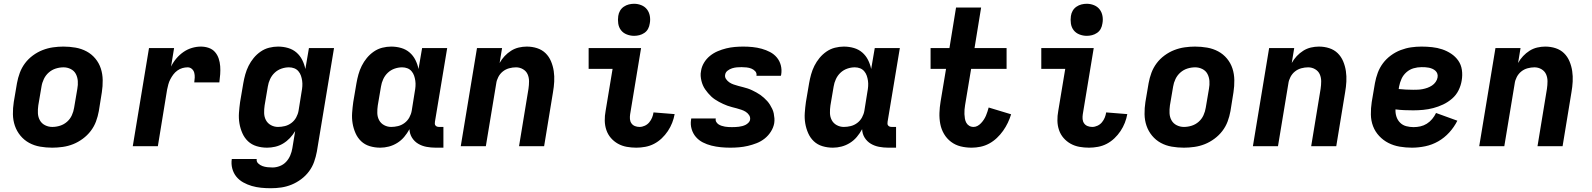

<svg xmlns="http://www.w3.org/2000/svg" viewBox="-20 -775 8440 1018"><path d="M257 8Q224 8 192.5 2.5Q161 -3 134.5 -17.5Q108 -32 88.5 -55.5Q69 -79 59 -108Q49 -137 48.5 -169.5Q48 -202 53 -234L70 -334Q75 -362 85 -389Q95 -416 112.5 -439.5Q130 -463 154.5 -481Q179 -499 206 -509.5Q233 -520 261 -524Q289 -528 316 -528Q349 -528 380.5 -522.5Q412 -517 439 -502.5Q466 -488 485.5 -464.5Q505 -441 514.5 -412Q524 -383 524.5 -350.5Q525 -318 520 -286L504 -186Q499 -158 489 -131Q479 -104 461 -80.5Q443 -57 418.5 -39Q394 -21 367.5 -10.5Q341 0 312.5 4Q284 8 257 8ZM257 -102Q278 -102 298.5 -108.5Q319 -115 335.5 -129.5Q352 -144 361 -164Q370 -184 373 -204L390 -304Q394 -325 392.5 -345.5Q391 -366 382 -383Q373 -400 355 -409Q337 -418 317 -418Q296 -418 275.5 -411.5Q255 -405 238.5 -390.5Q222 -376 212.5 -356Q203 -336 200 -316L183 -216Q180 -195 181 -174.5Q182 -154 191.5 -137Q201 -120 219 -111Q237 -102 257 -102Z M684 0 770 -520H903L887 -422Q898 -445 915 -465Q932 -485 953 -499.5Q974 -514 998 -521Q1022 -528 1045 -528Q1067 -528 1087 -521Q1107 -514 1120 -499Q1133 -484 1139.5 -464.5Q1146 -445 1147.5 -424Q1149 -403 1147.5 -381.5Q1146 -360 1143 -338H1010Q1012 -351 1012.5 -364Q1013 -377 1010 -389Q1007 -401 997.5 -409.5Q988 -418 975 -418Q961 -418 947 -414Q933 -410 920.5 -401Q908 -392 899 -380Q890 -368 883 -354.5Q876 -341 872.5 -327.5Q869 -314 866 -300L817 0Z M1416 223Q1390 223 1364.5 220.5Q1339 218 1315 211Q1291 204 1269.5 192Q1248 180 1233 161.5Q1218 143 1211.5 118.5Q1205 94 1209 68H1341Q1339 82 1349 91.5Q1359 101 1371.5 105.5Q1384 110 1397.5 111.5Q1411 113 1425 113Q1444 113 1463.5 105.5Q1483 98 1497 83Q1511 68 1519 49Q1527 30 1530 11L1545 -80Q1533 -60 1517 -43Q1501 -26 1481 -14Q1461 -2 1439 3Q1417 8 1396 8Q1367 8 1340.5 0Q1314 -8 1295 -26Q1276 -44 1265 -69Q1254 -94 1249.5 -121Q1245 -148 1247 -176.5Q1249 -205 1253 -234L1270 -334Q1274 -357 1280.5 -380.5Q1287 -404 1298 -426Q1309 -448 1325 -467.5Q1341 -487 1362 -501.5Q1383 -516 1407 -522Q1431 -528 1454 -528Q1482 -528 1507.5 -520.5Q1533 -513 1552 -496.5Q1571 -480 1582.5 -457Q1594 -434 1599 -409L1618 -520H1751L1660 29Q1655 56 1645.5 83Q1636 110 1618.5 133.5Q1601 157 1577 175Q1553 193 1526 204Q1499 215 1471.5 219Q1444 223 1416 223ZM1454 -102Q1472 -102 1490.5 -106.5Q1509 -111 1525 -123Q1541 -135 1550.5 -152.5Q1560 -170 1563 -188L1579 -288Q1582 -303 1583 -318Q1584 -333 1582 -347Q1580 -361 1575.5 -374Q1571 -387 1562 -397.5Q1553 -408 1540 -413Q1527 -418 1512 -418Q1492 -418 1472 -411Q1452 -404 1436.5 -389.5Q1421 -375 1412 -355.5Q1403 -336 1400 -316L1383 -216Q1380 -196 1380.5 -175.5Q1381 -155 1390 -138Q1399 -121 1416.5 -111.5Q1434 -102 1454 -102Z M1996 8Q1967 8 1940.5 0Q1914 -8 1895 -26Q1876 -44 1865 -69Q1854 -94 1849.5 -121Q1845 -148 1847 -176.5Q1849 -205 1853 -234L1870 -334Q1874 -357 1880.5 -380.5Q1887 -404 1898 -426Q1909 -448 1925 -467.5Q1941 -487 1962 -501.5Q1983 -516 2007 -522Q2031 -528 2054 -528Q2082 -528 2107.5 -520.5Q2133 -513 2152 -496.5Q2171 -480 2182.5 -457Q2194 -434 2199 -409L2218 -520H2351L2286 -129Q2285 -123 2285.5 -118Q2286 -113 2289.5 -109Q2293 -105 2298 -103.5Q2303 -102 2309 -102H2331V8H2290Q2265 8 2241 3.5Q2217 -1 2197 -13Q2177 -25 2164.5 -45Q2152 -65 2151 -90Q2139 -68 2123 -49Q2107 -30 2086 -17Q2065 -4 2042 2Q2019 8 1996 8ZM2054 -102Q2072 -102 2090.5 -106.5Q2109 -111 2125 -123Q2141 -135 2150.5 -152.5Q2160 -170 2163 -188L2179 -288Q2182 -303 2183 -318Q2184 -333 2182 -347Q2180 -361 2175.5 -374Q2171 -387 2162 -397.5Q2153 -408 2140 -413Q2127 -418 2112 -418Q2092 -418 2072 -411Q2052 -404 2036.5 -389.5Q2021 -375 2012 -355.5Q2003 -336 2000 -316L1983 -216Q1980 -196 1980.5 -175.5Q1981 -155 1990 -138Q1999 -121 2016.5 -111.5Q2034 -102 2054 -102Z M2423 0 2509 -520H2642L2629 -441Q2640 -461 2655.5 -477.5Q2671 -494 2690 -506Q2709 -518 2730.5 -523Q2752 -528 2773 -528Q2802 -528 2828 -519.5Q2854 -511 2872.5 -493Q2891 -475 2901.5 -450Q2912 -425 2916 -398Q2920 -371 2918.5 -342.5Q2917 -314 2912 -286L2865 0H2732L2782 -304Q2785 -324 2785 -344Q2785 -364 2777.5 -381Q2770 -398 2753 -408Q2736 -418 2716 -418Q2698 -418 2679.5 -413Q2661 -408 2646 -396Q2631 -384 2622 -366.5Q2613 -349 2611 -332L2556 0Z M3354 8Q3328 8 3303 3.5Q3278 -1 3256.5 -13Q3235 -25 3219 -43.5Q3203 -62 3195 -85.5Q3187 -109 3186.5 -135Q3186 -161 3191 -187L3228 -410H3101V-520H3379L3321 -169Q3319 -156 3320 -143.5Q3321 -131 3328 -121Q3335 -111 3346.5 -106.5Q3358 -102 3371 -102Q3385 -102 3399 -108.5Q3413 -115 3422.5 -126.5Q3432 -138 3437.5 -151.5Q3443 -165 3445 -179L3557 -170Q3553 -147 3544 -124Q3535 -101 3521 -80Q3507 -59 3488.5 -41.5Q3470 -24 3448 -12.5Q3426 -1 3401.5 3.5Q3377 8 3354 8ZM3342 -585Q3322 -585 3303 -592.5Q3284 -600 3272.5 -615Q3261 -630 3258 -650Q3255 -670 3258 -690Q3260 -705 3267.5 -718Q3275 -731 3287.5 -739.5Q3300 -748 3314 -751.5Q3328 -755 3342 -755Q3362 -755 3380.5 -747.5Q3399 -740 3410.5 -725Q3422 -710 3425.5 -690Q3429 -670 3425 -650Q3423 -635 3416 -622Q3409 -609 3396.5 -600.5Q3384 -592 3370 -588.5Q3356 -585 3342 -585Z M3852 8Q3826 8 3801 5.5Q3776 3 3752 -3Q3728 -9 3706.5 -20Q3685 -31 3669.5 -49Q3654 -67 3647 -91Q3640 -115 3644 -140L3645 -147H3775V-146Q3773 -136 3778 -128Q3783 -120 3790 -115.5Q3797 -111 3806 -108Q3815 -105 3824 -103.5Q3833 -102 3842 -101.5Q3851 -101 3861 -101Q3870 -101 3879.5 -101.5Q3889 -102 3897.5 -103Q3906 -104 3915.5 -106.5Q3925 -109 3933 -113Q3941 -117 3948.5 -124.5Q3956 -132 3957 -141Q3959 -154 3951.5 -165Q3944 -176 3933.5 -182.5Q3923 -189 3911 -193Q3899 -197 3886.5 -200.5Q3874 -204 3861.5 -207Q3849 -210 3837 -214.5Q3825 -219 3814 -224Q3803 -229 3792 -235Q3781 -241 3770.5 -248Q3760 -255 3751 -263.5Q3742 -272 3734 -281.5Q3726 -291 3719 -301Q3712 -311 3707 -322.5Q3702 -334 3699 -346.5Q3696 -359 3695 -372Q3694 -385 3697 -399Q3700 -421 3712.5 -442Q3725 -463 3744 -478.5Q3763 -494 3785.5 -503.5Q3808 -513 3830.5 -518.5Q3853 -524 3876 -526Q3899 -528 3921 -528Q3946 -528 3970.5 -525.5Q3995 -523 4018.5 -516.5Q4042 -510 4063 -499Q4084 -488 4099 -470Q4114 -452 4120 -428.5Q4126 -405 4122 -380L4120 -373H3990L3991 -374Q3993 -388 3984 -397.5Q3975 -407 3963.5 -411.5Q3952 -416 3938.5 -417.5Q3925 -419 3912 -419Q3900 -419 3887.5 -418Q3875 -417 3862 -413Q3849 -409 3838 -400.5Q3827 -392 3825 -380Q3822 -367 3829.5 -356Q3837 -345 3847.5 -338Q3858 -331 3870 -327Q3882 -323 3894.5 -319.5Q3907 -316 3919.5 -313Q3932 -310 3944 -306Q3956 -302 3967.5 -296.5Q3979 -291 3990 -285Q4001 -279 4011 -272Q4021 -265 4030.5 -256.5Q4040 -248 4048 -239Q4056 -230 4062.5 -219.5Q4069 -209 4074.5 -197.5Q4080 -186 4082.5 -173.5Q4085 -161 4086 -148Q4087 -135 4085 -122Q4081 -99 4067.5 -77.5Q4054 -56 4034.5 -40.5Q4015 -25 3992 -16Q3969 -7 3945.5 -1.5Q3922 4 3898.5 6Q3875 8 3852 8Z M4396 8Q4367 8 4340.5 0Q4314 -8 4295 -26Q4276 -44 4265 -69Q4254 -94 4249.5 -121Q4245 -148 4247 -176.5Q4249 -205 4253 -234L4270 -334Q4274 -357 4280.5 -380.5Q4287 -404 4298 -426Q4309 -448 4325 -467.5Q4341 -487 4362 -501.5Q4383 -516 4407 -522Q4431 -528 4454 -528Q4482 -528 4507.5 -520.5Q4533 -513 4552 -496.5Q4571 -480 4582.5 -457Q4594 -434 4599 -409L4618 -520H4751L4686 -129Q4685 -123 4685.5 -118Q4686 -113 4689.5 -109Q4693 -105 4698 -103.5Q4703 -102 4709 -102H4731V8H4690Q4665 8 4641 3.5Q4617 -1 4597 -13Q4577 -25 4564.5 -45Q4552 -65 4551 -90Q4539 -68 4523 -49Q4507 -30 4486 -17Q4465 -4 4442 2Q4419 8 4396 8ZM4454 -102Q4472 -102 4490.5 -106.5Q4509 -111 4525 -123Q4541 -135 4550.5 -152.5Q4560 -170 4563 -188L4579 -288Q4582 -303 4583 -318Q4584 -333 4582 -347Q4580 -361 4575.5 -374Q4571 -387 4562 -397.5Q4553 -408 4540 -413Q4527 -418 4512 -418Q4492 -418 4472 -411Q4452 -404 4436.5 -389.5Q4421 -375 4412 -355.5Q4403 -336 4400 -316L4383 -216Q4380 -196 4380.5 -175.5Q4381 -155 4390 -138Q4399 -121 4416.5 -111.5Q4434 -102 4454 -102Z M5132 8Q5101 8 5073 1Q5045 -6 5022.5 -23Q5000 -40 4985.5 -64.5Q4971 -89 4965.5 -117.5Q4960 -146 4961 -176Q4962 -206 4967 -236L4996 -410H4914V-520H5014L5049 -735H5182L5147 -520H5317V-410H5129L5097 -218Q5095 -206 5094 -194Q5093 -182 5093.5 -170Q5094 -158 5096 -146Q5098 -134 5103.5 -124Q5109 -114 5119 -108Q5129 -102 5142 -102Q5153 -102 5163 -107.5Q5173 -113 5181.5 -122Q5190 -131 5196.5 -141Q5203 -151 5207.5 -161.5Q5212 -172 5215.5 -183Q5219 -194 5222 -205L5341 -169Q5334 -146 5323.5 -124Q5313 -102 5298.5 -81.5Q5284 -61 5265.5 -43.5Q5247 -26 5225 -14Q5203 -2 5179 3Q5155 8 5132 8Z M5754 8Q5728 8 5703 3.5Q5678 -1 5656.5 -13Q5635 -25 5619 -43.5Q5603 -62 5595 -85.5Q5587 -109 5586.5 -135Q5586 -161 5591 -187L5628 -410H5501V-520H5779L5721 -169Q5719 -156 5720 -143.5Q5721 -131 5728 -121Q5735 -111 5746.5 -106.5Q5758 -102 5771 -102Q5785 -102 5799 -108.5Q5813 -115 5822.5 -126.5Q5832 -138 5837.5 -151.5Q5843 -165 5845 -179L5957 -170Q5953 -147 5944 -124Q5935 -101 5921 -80Q5907 -59 5888.5 -41.5Q5870 -24 5848 -12.5Q5826 -1 5801.5 3.5Q5777 8 5754 8ZM5742 -585Q5722 -585 5703 -592.5Q5684 -600 5672.5 -615Q5661 -630 5658 -650Q5655 -670 5658 -690Q5660 -705 5667.5 -718Q5675 -731 5687.5 -739.5Q5700 -748 5714 -751.5Q5728 -755 5742 -755Q5762 -755 5780.5 -747.5Q5799 -740 5810.5 -725Q5822 -710 5825.5 -690Q5829 -670 5825 -650Q5823 -635 5816 -622Q5809 -609 5796.5 -600.5Q5784 -592 5770 -588.5Q5756 -585 5742 -585Z M6257 8Q6224 8 6192.5 2.5Q6161 -3 6134.5 -17.5Q6108 -32 6088.5 -55.5Q6069 -79 6059 -108Q6049 -137 6048.5 -169.5Q6048 -202 6053 -234L6070 -334Q6075 -362 6085 -389Q6095 -416 6112.5 -439.5Q6130 -463 6154.5 -481Q6179 -499 6206 -509.5Q6233 -520 6261 -524Q6289 -528 6316 -528Q6349 -528 6380.5 -522.5Q6412 -517 6439 -502.5Q6466 -488 6485.5 -464.5Q6505 -441 6514.5 -412Q6524 -383 6524.5 -350.5Q6525 -318 6520 -286L6504 -186Q6499 -158 6489 -131Q6479 -104 6461 -80.5Q6443 -57 6418.5 -39Q6394 -21 6367.5 -10.5Q6341 0 6312.5 4Q6284 8 6257 8ZM6257 -102Q6278 -102 6298.5 -108.5Q6319 -115 6335.5 -129.5Q6352 -144 6361 -164Q6370 -184 6373 -204L6390 -304Q6394 -325 6392.5 -345.5Q6391 -366 6382 -383Q6373 -400 6355 -409Q6337 -418 6317 -418Q6296 -418 6275.5 -411.5Q6255 -405 6238.5 -390.5Q6222 -376 6212.5 -356Q6203 -336 6200 -316L6183 -216Q6180 -195 6181 -174.5Q6182 -154 6191.5 -137Q6201 -120 6219 -111Q6237 -102 6257 -102Z M6623 0 6709 -520H6842L6829 -441Q6840 -461 6855.5 -477.5Q6871 -494 6890 -506Q6909 -518 6930.5 -523Q6952 -528 6973 -528Q7002 -528 7028 -519.5Q7054 -511 7072.5 -493Q7091 -475 7101.5 -450Q7112 -425 7116 -398Q7120 -371 7118.5 -342.5Q7117 -314 7112 -286L7065 0H6932L6982 -304Q6985 -324 6985 -344Q6985 -364 6977.5 -381Q6970 -398 6953 -408Q6936 -418 6916 -418Q6898 -418 6879.5 -413Q6861 -408 6846 -396Q6831 -384 6822 -366.5Q6813 -349 6811 -332L6756 0Z M7466 8Q7433 8 7401 2.5Q7369 -3 7341.5 -17Q7314 -31 7292.5 -54Q7271 -77 7260 -106Q7249 -135 7248.5 -168Q7248 -201 7253 -234L7270 -334Q7275 -362 7285 -389Q7295 -416 7312.5 -439.5Q7330 -463 7354.5 -481Q7379 -499 7406.5 -509.5Q7434 -520 7461.5 -524Q7489 -528 7517 -528Q7545 -528 7573 -525Q7601 -522 7626.5 -513.5Q7652 -505 7674.5 -490Q7697 -475 7712 -453.5Q7727 -432 7731 -404.5Q7735 -377 7730 -348Q7726 -322 7713.5 -296.5Q7701 -271 7679 -252Q7657 -233 7631.5 -221Q7606 -209 7579.5 -202Q7553 -195 7526 -192.5Q7499 -190 7473 -190Q7449 -190 7425.5 -191Q7402 -192 7379 -195Q7378 -175 7384 -156.5Q7390 -138 7403.5 -124.5Q7417 -111 7436 -106Q7455 -101 7475 -101Q7493 -101 7511 -105Q7529 -109 7545 -119Q7561 -129 7573.5 -144Q7586 -159 7594 -176L7707 -135Q7690 -101 7664 -72.5Q7638 -44 7605.5 -25.5Q7573 -7 7537 0.5Q7501 8 7466 8ZM7473 -299Q7485 -299 7497.5 -299.5Q7510 -300 7523 -302.5Q7536 -305 7548.5 -309.5Q7561 -314 7572.5 -321.5Q7584 -329 7592 -340.5Q7600 -352 7602 -364Q7604 -375 7601 -384Q7598 -393 7591 -399.5Q7584 -406 7575 -410Q7566 -414 7556.5 -416Q7547 -418 7537 -418.5Q7527 -419 7517 -419Q7496 -419 7475 -413Q7454 -407 7437 -392Q7420 -377 7411 -357Q7402 -337 7398 -316L7396 -303Q7416 -301 7434.5 -300Q7453 -299 7473 -299Z M7823 0 7909 -520H8042L8029 -441Q8040 -461 8055.5 -477.5Q8071 -494 8090 -506Q8109 -518 8130.5 -523Q8152 -528 8173 -528Q8202 -528 8228 -519.5Q8254 -511 8272.5 -493Q8291 -475 8301.5 -450Q8312 -425 8316 -398Q8320 -371 8318.5 -342.5Q8317 -314 8312 -286L8265 0H8132L8182 -304Q8185 -324 8185 -344Q8185 -364 8177.5 -381Q8170 -398 8153 -408Q8136 -418 8116 -418Q8098 -418 8079.5 -413Q8061 -408 8046 -396Q8031 -384 8022 -366.5Q8013 -349 8011 -332L7956 0Z"/></svg>

Font: Iosevka Extrabold Extended
Style: Italic
Weight: 800
Width: 7
Italic angle: -9°
Monospace: yes
Designer: Belleve Invis
Foundry: Belleve Invis
Version: Version 32.5.0; ttfautohint (v1.8.4)